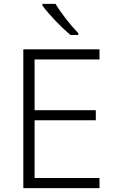

<svg xmlns="http://www.w3.org/2000/svg" viewBox="-20 -968 593 988"><path d="M266 -948H198V-940C227 -899 294 -828 343 -788H383V-797C345 -836 291 -904 266 -948ZM492 0V-52H158V-349H473V-401H158V-662H492V-714H100V0Z"/></svg>

Font: Noto Sans Myanmar UI Light
Style: Regular
Weight: 300
Designer: Monotype Design Team
Foundry: Monotype Imaging Inc.
Version: Version 2.103